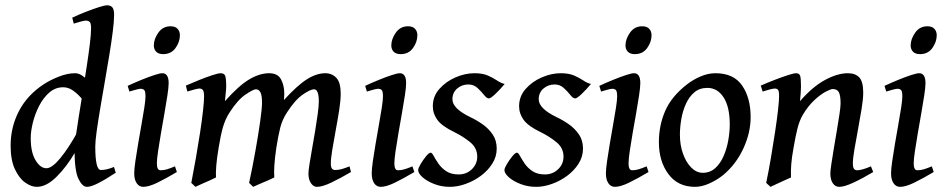

<svg xmlns="http://www.w3.org/2000/svg" viewBox="-20 -703 3643 741"><path d="M426.8 -36.6Q388.7 -11.2 360.1 3.4Q331.5 18.1 315.4 18.1Q297.9 18.1 282.7 -12.9Q267.6 -43.9 267.6 -127.4Q267.6 -141.6 272.2 -175Q276.9 -208.5 284.2 -253.9Q291.5 -299.3 299.6 -349.6Q307.6 -399.9 314.9 -448Q322.3 -496.1 326.9 -534.4Q331.5 -572.8 331.5 -593.8Q331.5 -614.3 325.7 -618.9Q319.8 -623.5 311.5 -623.5Q305.7 -623.5 291 -619.6Q276.4 -615.7 264.6 -611.8L258.8 -634.8Q285.6 -647.5 313.5 -658.2Q341.3 -668.9 363 -675.8Q384.8 -682.6 393.6 -682.6Q406.7 -682.6 413.6 -674.6Q420.4 -666.5 420.4 -645.5Q420.4 -622.6 415.3 -581.8Q410.2 -541 401.9 -490.5Q393.6 -439.9 384.3 -386.7Q375 -333.5 366.7 -283.9Q358.4 -234.4 353 -195.8Q347.7 -157.2 347.7 -137.2Q347.7 -46.9 369.1 -46.9Q380.4 -46.9 392.1 -49.6Q403.8 -52.2 419.9 -58.6ZM374.5 -361.3 334.5 -289.1Q326.2 -289.1 315.2 -300.8Q304.2 -312.5 290.5 -327.9Q276.9 -343.3 260 -354.7Q243.2 -366.2 223.6 -366.2Q193.8 -366.2 170.7 -346.2Q147.5 -326.2 131.3 -294.9Q115.2 -263.7 106.9 -230.2Q98.6 -196.8 98.6 -169.9Q98.6 -115.2 117.2 -84.5Q135.7 -53.7 159.2 -53.7Q180.7 -53.7 212.9 -92.8Q245.1 -131.8 281.7 -198.2L269.5 -114.7Q236.3 -58.1 197.5 -20Q158.7 18.1 122.1 18.1Q100.6 18.1 77.1 1.5Q53.7 -15.1 37.4 -50.3Q21 -85.4 21 -141.1Q21 -212.4 53 -274.2Q85 -335.9 148.9 -377.9Q173.3 -394 206.8 -407.2Q240.2 -420.4 270 -420.4Q287.1 -420.4 304.4 -405.8Q321.8 -391.1 339.4 -376.2Q356.9 -361.3 374.5 -361.3Z M674.3 -566.9Q674.3 -541.5 657.5 -517.8Q640.6 -494.1 609.9 -494.1Q591.8 -494.1 582.8 -503.4Q573.7 -512.7 573.7 -527.8Q573.7 -552.2 591.1 -576.9Q608.4 -601.6 638.2 -601.6Q656.2 -601.6 665.3 -591.8Q674.3 -582 674.3 -566.9ZM662.6 -39.1Q620.6 -14.2 587.4 2Q554.2 18.1 532.7 18.1Q517.1 18.1 507.6 4.2Q498 -9.8 498 -33.7Q498 -49.8 502.4 -80.6Q506.8 -111.3 513.2 -148.7Q519.5 -186 526.1 -222.7Q532.7 -259.3 537.1 -288.3Q541.5 -317.4 541.5 -330.6Q541.5 -351.1 536.4 -355.7Q531.2 -360.4 522.9 -360.4Q518.1 -360.4 507.6 -357.7Q497.1 -355 488.3 -352.3Q479.5 -349.6 479.5 -349.6L472.7 -371.6Q497.6 -383.3 525.1 -394.5Q552.7 -405.8 575 -413.1Q597.2 -420.4 606.4 -420.4Q630.9 -420.4 630.9 -382.3Q630.9 -366.7 626.2 -335.4Q621.6 -304.2 614.7 -265.9Q607.9 -227.5 601.3 -189.2Q594.7 -150.9 590.1 -119.6Q585.4 -88.4 585.4 -72.8Q585.4 -45.9 599.1 -45.9Q612.3 -45.9 624.5 -49.6Q636.7 -53.2 655.3 -61Z M1334.5 -39.1Q1293 -14.6 1258.5 1.7Q1224.1 18.1 1203.1 18.1Q1189.9 18.1 1180.2 4.2Q1170.4 -9.8 1170.4 -33.7Q1170.4 -43.5 1174.3 -68.8Q1178.2 -94.2 1184.3 -128.2Q1190.4 -162.1 1196.3 -197.8Q1202.1 -233.4 1206.3 -263.7Q1210.4 -293.9 1210.4 -312Q1210.4 -358.4 1191.9 -358.4Q1178.2 -358.4 1148.7 -338.1Q1119.1 -317.9 1087.9 -269.5Q1069.3 -241.2 1061.5 -210Q1053.7 -178.7 1046.4 -132.3Q1040.5 -91.8 1038.8 -64Q1037.1 -36.1 1038.6 -18.1Q1030.3 -13.7 1013.9 -6.6Q997.6 0.5 981.2 7.3Q964.8 14.2 957 18.1L941.4 2.9Q954.6 -58.1 965.8 -121.1Q977.1 -184.1 984.1 -234.1Q991.2 -284.2 991.2 -306.2Q991.2 -335 985.1 -346.7Q979 -358.4 967.3 -358.4Q958 -358.4 928 -338.4Q897.9 -318.4 866.7 -270Q849.1 -243.2 840.1 -210.9Q831.1 -178.7 823.7 -132.3Q816.9 -91.8 814.7 -63.7Q812.5 -35.6 813.5 -18.1Q805.2 -13.7 789.3 -6.6Q773.4 0.5 757.6 7.3Q741.7 14.2 734.4 18.1L718.3 2.9Q727.5 -44.4 736.3 -94.7Q745.1 -145 752.2 -191.7Q759.3 -238.3 763.4 -274.7Q767.6 -311 767.6 -330.6Q767.6 -351.1 762.5 -356.2Q757.3 -361.3 750 -361.3Q744.6 -361.3 733.2 -358.4Q721.7 -355.5 712.4 -352.5Q703.1 -349.6 703.1 -349.6L697.3 -372.6Q722.7 -383.8 750.2 -394.8Q777.8 -405.8 800.3 -413.1Q822.8 -420.4 831.5 -420.4Q845.2 -420.4 849.1 -410.4Q853 -400.4 853 -368.7Q853 -359.9 851.1 -343.3Q849.1 -326.7 848.1 -312.5Q901.4 -372.6 941.7 -396.5Q981.9 -420.4 1018.6 -420.4Q1052.2 -420.4 1064.7 -396.5Q1077.1 -372.6 1077.1 -342.8Q1077.1 -336.4 1076.7 -330.6Q1076.2 -324.7 1075.7 -316.9Q1127.9 -374 1164.8 -397.2Q1201.7 -420.4 1235.4 -420.4Q1261.2 -420.4 1278.1 -402.6Q1294.9 -384.8 1294.9 -341.3Q1294.9 -315.9 1289.1 -278.1Q1283.2 -240.2 1275.6 -200Q1268.1 -159.7 1262.5 -125.5Q1256.8 -91.3 1256.8 -72.8Q1256.8 -57.6 1261.2 -52.2Q1265.6 -46.9 1273.4 -46.9Q1286.6 -46.9 1298.6 -50.3Q1310.5 -53.7 1329.1 -61Z M1590.8 -566.9Q1590.8 -541.5 1574 -517.8Q1557.1 -494.1 1526.4 -494.1Q1508.3 -494.1 1499.3 -503.4Q1490.2 -512.7 1490.2 -527.8Q1490.2 -552.2 1507.6 -576.9Q1524.9 -601.6 1554.7 -601.6Q1572.8 -601.6 1581.8 -591.8Q1590.8 -582 1590.8 -566.9ZM1579.1 -39.1Q1537.1 -14.2 1503.9 2Q1470.7 18.1 1449.2 18.1Q1433.6 18.1 1424.1 4.2Q1414.6 -9.8 1414.6 -33.7Q1414.6 -49.8 1418.9 -80.6Q1423.3 -111.3 1429.7 -148.7Q1436 -186 1442.6 -222.7Q1449.2 -259.3 1453.6 -288.3Q1458 -317.4 1458 -330.6Q1458 -351.1 1452.9 -355.7Q1447.8 -360.4 1439.5 -360.4Q1434.6 -360.4 1424.1 -357.7Q1413.6 -355 1404.8 -352.3Q1396 -349.6 1396 -349.6L1389.2 -371.6Q1414.1 -383.3 1441.7 -394.5Q1469.2 -405.8 1491.5 -413.1Q1513.7 -420.4 1522.9 -420.4Q1547.4 -420.4 1547.4 -382.3Q1547.4 -366.7 1542.7 -335.4Q1538.1 -304.2 1531.2 -265.9Q1524.4 -227.5 1517.8 -189.2Q1511.2 -150.9 1506.6 -119.6Q1502 -88.4 1502 -72.8Q1502 -45.9 1515.6 -45.9Q1528.8 -45.9 1541 -49.6Q1553.2 -53.2 1571.8 -61Z M1927.7 -378.9Q1911.1 -358.9 1892.6 -341.1Q1874 -323.2 1866.7 -323.2Q1858.4 -323.2 1847.9 -336.7Q1837.4 -350.1 1822.8 -363.5Q1808.1 -377 1787.6 -377Q1762.7 -377 1744.4 -361.3Q1726.1 -345.7 1726.1 -319.8Q1726.1 -284.2 1794.9 -251Q1819.8 -239.3 1843 -222.9Q1866.2 -206.5 1881.6 -183.8Q1897 -161.1 1897 -129.4Q1897 -98.1 1879.9 -71.3Q1862.8 -44.4 1835.7 -24.4Q1808.6 -4.4 1777.1 6.8Q1745.6 18.1 1716.3 18.1Q1684.1 18.1 1656.2 7.3Q1628.4 -3.4 1611.1 -18.6Q1593.8 -33.7 1593.8 -46.9Q1593.8 -53.7 1603.3 -69.8Q1612.8 -85.9 1624.3 -99.9Q1635.7 -113.8 1642.1 -113.8Q1647 -113.8 1653.8 -101.1Q1660.6 -88.4 1671.9 -71.8Q1683.1 -55.2 1701.9 -42.5Q1720.7 -29.8 1750 -29.8Q1780.3 -29.8 1801 -49.8Q1821.8 -69.8 1821.8 -98.6Q1821.8 -131.8 1794.7 -154.1Q1767.6 -176.3 1733.9 -192.9Q1686 -215.8 1668.2 -240Q1650.4 -264.2 1650.4 -293Q1650.4 -331.1 1675.5 -359.6Q1700.7 -388.2 1737.8 -404.3Q1774.9 -420.4 1811 -420.4Q1842.3 -420.4 1862.5 -411.6Q1882.8 -402.8 1897.9 -392.6Q1913.1 -382.3 1927.7 -378.9Z M2260.7 -378.9Q2244.1 -358.9 2225.6 -341.1Q2207 -323.2 2199.7 -323.2Q2191.4 -323.2 2180.9 -336.7Q2170.4 -350.1 2155.8 -363.5Q2141.1 -377 2120.6 -377Q2095.7 -377 2077.4 -361.3Q2059.1 -345.7 2059.1 -319.8Q2059.1 -284.2 2127.9 -251Q2152.8 -239.3 2176 -222.9Q2199.2 -206.5 2214.6 -183.8Q2230 -161.1 2230 -129.4Q2230 -98.1 2212.9 -71.3Q2195.8 -44.4 2168.7 -24.4Q2141.6 -4.4 2110.1 6.8Q2078.6 18.1 2049.3 18.1Q2017.1 18.1 1989.3 7.3Q1961.4 -3.4 1944.1 -18.6Q1926.8 -33.7 1926.8 -46.9Q1926.8 -53.7 1936.3 -69.8Q1945.8 -85.9 1957.3 -99.9Q1968.8 -113.8 1975.1 -113.8Q1980 -113.8 1986.8 -101.1Q1993.7 -88.4 2004.9 -71.8Q2016.1 -55.2 2034.9 -42.5Q2053.7 -29.8 2083 -29.8Q2113.3 -29.8 2134 -49.8Q2154.8 -69.8 2154.8 -98.6Q2154.8 -131.8 2127.7 -154.1Q2100.6 -176.3 2066.9 -192.9Q2019 -215.8 2001.2 -240Q1983.4 -264.2 1983.4 -293Q1983.4 -331.1 2008.5 -359.6Q2033.7 -388.2 2070.8 -404.3Q2107.9 -420.4 2144 -420.4Q2175.3 -420.4 2195.6 -411.6Q2215.8 -402.8 2231 -392.6Q2246.1 -382.3 2260.7 -378.9Z M2494.6 -566.9Q2494.6 -541.5 2477.8 -517.8Q2460.9 -494.1 2430.2 -494.1Q2412.1 -494.1 2403.1 -503.4Q2394 -512.7 2394 -527.8Q2394 -552.2 2411.4 -576.9Q2428.7 -601.6 2458.5 -601.6Q2476.6 -601.6 2485.6 -591.8Q2494.6 -582 2494.6 -566.9ZM2482.9 -39.1Q2440.9 -14.2 2407.7 2Q2374.5 18.1 2353 18.1Q2337.4 18.1 2327.9 4.2Q2318.4 -9.8 2318.4 -33.7Q2318.4 -49.8 2322.8 -80.6Q2327.1 -111.3 2333.5 -148.7Q2339.8 -186 2346.4 -222.7Q2353 -259.3 2357.4 -288.3Q2361.8 -317.4 2361.8 -330.6Q2361.8 -351.1 2356.7 -355.7Q2351.6 -360.4 2343.3 -360.4Q2338.4 -360.4 2327.9 -357.7Q2317.4 -355 2308.6 -352.3Q2299.8 -349.6 2299.8 -349.6L2293 -371.6Q2317.9 -383.3 2345.5 -394.5Q2373 -405.8 2395.3 -413.1Q2417.5 -420.4 2426.8 -420.4Q2451.2 -420.4 2451.2 -382.3Q2451.2 -366.7 2446.5 -335.4Q2441.9 -304.2 2435.1 -265.9Q2428.2 -227.5 2421.6 -189.2Q2415 -150.9 2410.4 -119.6Q2405.8 -88.4 2405.8 -72.8Q2405.8 -45.9 2419.4 -45.9Q2432.6 -45.9 2444.8 -49.6Q2457 -53.2 2475.6 -61Z M2877 -251Q2877 -190.9 2849.1 -130.4Q2821.3 -69.8 2771.5 -27.8Q2748 -8.8 2718.5 4.6Q2689 18.1 2662.1 18.1Q2596.2 18.1 2559.6 -31.2Q2522.9 -80.6 2522.9 -154.3Q2522.9 -218.8 2547.1 -274.7Q2571.3 -330.6 2630.9 -377Q2653.8 -395 2683.1 -407.7Q2712.4 -420.4 2741.2 -420.4Q2811.5 -420.4 2844.2 -372.8Q2877 -325.2 2877 -251ZM2796.4 -222.2Q2796.4 -290.5 2772.7 -327.1Q2749 -363.8 2710 -363.8Q2679.7 -363.8 2659.4 -346.4Q2639.2 -329.1 2627 -301.8Q2614.7 -274.4 2609.4 -242.9Q2604 -211.4 2604 -183.1Q2604 -143.1 2616 -109.6Q2627.9 -76.2 2647.9 -56.2Q2668 -36.1 2692.4 -36.1Q2720.7 -36.1 2740.7 -54.4Q2760.7 -72.8 2772.9 -101.3Q2785.2 -129.9 2790.8 -162.1Q2796.4 -194.3 2796.4 -222.2Z M3350.1 -39.1Q3309.1 -14.6 3273.9 1.7Q3238.8 18.1 3219.2 18.1Q3203.6 18.1 3194.1 4.2Q3184.6 -9.8 3184.6 -33.7Q3184.6 -43.5 3188.5 -69.8Q3192.4 -96.2 3198.2 -130.9Q3204.1 -165.5 3210 -200.7Q3215.8 -235.8 3220 -263.7Q3224.1 -291.5 3224.1 -303.7Q3224.1 -334.5 3217.5 -346.9Q3210.9 -359.4 3193.8 -359.4Q3186 -359.4 3166.3 -348.9Q3146.5 -338.4 3122.8 -316.4Q3099.1 -294.4 3078.6 -260.3Q3065.9 -238.8 3058.1 -208.5Q3050.3 -178.2 3043 -134.8Q3035.6 -94.7 3033.7 -68.6Q3031.7 -42.5 3032.7 -18.1Q3024.4 -14.6 3008.5 -7.3Q2992.7 0 2976.8 7.3Q2960.9 14.6 2953.6 18.1L2937 2.9Q2946.3 -41.5 2955.1 -93Q2963.9 -144.5 2971.2 -192.9Q2978.5 -241.2 2982.7 -278.3Q2986.8 -315.4 2986.8 -331.5Q2986.8 -352.1 2982.4 -356.7Q2978 -361.3 2970.2 -361.3Q2963.4 -361.3 2947.5 -356.9Q2931.6 -352.5 2923.3 -349.6L2916 -372.6Q2941.4 -383.8 2970 -394.8Q2998.5 -405.8 3021.2 -413.1Q3043.9 -420.4 3052.2 -420.4Q3064.5 -420.4 3067.9 -410.9Q3071.3 -401.4 3071.3 -369.6Q3071.3 -360.4 3070.1 -342Q3068.8 -323.7 3067.4 -312.5Q3116.2 -368.7 3164.3 -394.5Q3212.4 -420.4 3252.4 -420.4Q3280.8 -420.4 3296.1 -404.3Q3311.5 -388.2 3311.5 -345.2Q3311.5 -321.8 3305.4 -283.7Q3299.3 -245.6 3291.5 -204.1Q3283.7 -162.6 3277.6 -127Q3271.5 -91.3 3271.5 -72.8Q3271.5 -57.6 3275.6 -51.8Q3279.8 -45.9 3288.1 -45.9Q3306.2 -45.9 3341.3 -61Z M3595.2 -566.9Q3595.2 -541.5 3578.4 -517.8Q3561.5 -494.1 3530.8 -494.1Q3512.7 -494.1 3503.7 -503.4Q3494.6 -512.7 3494.6 -527.8Q3494.6 -552.2 3512 -576.9Q3529.3 -601.6 3559.1 -601.6Q3577.1 -601.6 3586.2 -591.8Q3595.2 -582 3595.2 -566.9ZM3583.5 -39.1Q3541.5 -14.2 3508.3 2Q3475.1 18.1 3453.6 18.1Q3438 18.1 3428.5 4.2Q3418.9 -9.8 3418.9 -33.7Q3418.9 -49.8 3423.3 -80.6Q3427.7 -111.3 3434.1 -148.7Q3440.4 -186 3447 -222.7Q3453.6 -259.3 3458 -288.3Q3462.4 -317.4 3462.4 -330.6Q3462.4 -351.1 3457.3 -355.7Q3452.1 -360.4 3443.8 -360.4Q3439 -360.4 3428.5 -357.7Q3418 -355 3409.2 -352.3Q3400.4 -349.6 3400.4 -349.6L3393.6 -371.6Q3418.5 -383.3 3446 -394.5Q3473.6 -405.8 3495.8 -413.1Q3518.1 -420.4 3527.3 -420.4Q3551.8 -420.4 3551.8 -382.3Q3551.8 -366.7 3547.1 -335.4Q3542.5 -304.2 3535.6 -265.9Q3528.8 -227.5 3522.2 -189.2Q3515.6 -150.9 3511 -119.6Q3506.3 -88.4 3506.3 -72.8Q3506.3 -45.9 3520 -45.9Q3533.2 -45.9 3545.4 -49.6Q3557.6 -53.2 3576.2 -61Z"/></svg>

Font: Dai Banna SIL
Style: Italic
Weight: 400
Italic angle: -11°
Designer: Victor Gaultney
Foundry: SIL International
Version: Version 4.000